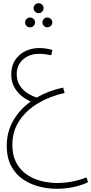

<svg xmlns="http://www.w3.org/2000/svg" viewBox="-20 -782 568 1195"><path d="M332 393Q282 393 227.5 380Q173 367 126.5 336.5Q80 306 51 254Q22 202 22 124Q22 41 61.5 -29.5Q101 -100 171 -150Q141 -163 113.5 -185.5Q86 -208 68 -241Q50 -274 50 -318Q50 -372 75 -409Q100 -446 139.5 -464.5Q179 -483 222 -483Q245 -483 265.5 -480Q286 -477 306 -471L299 -438Q281 -442 262 -444.5Q243 -447 222 -447Q163 -447 123.5 -412Q84 -377 84 -321Q84 -277 105 -247Q126 -217 155 -199.5Q184 -182 209 -175Q281 -217 373 -237L382 -203Q293 -184 219 -140.5Q145 -97 101 -31.5Q57 34 57 118Q57 178 76 219.5Q95 261 126 288Q157 315 193.5 330Q230 345 267 351Q304 357 333 357Q381 357 427 348.5Q473 340 518 322L528 352Q492 370 440.5 381.5Q389 393 332 393ZM220 -700Q208 -700 198.5 -709Q189 -718 189 -731Q189 -744 198.5 -753Q208 -762 220 -762Q233 -762 242 -753Q251 -744 251 -731Q251 -718 242 -709Q233 -700 220 -700ZM167 -612Q154 -612 145 -621Q136 -630 136 -643Q136 -655 145 -664Q154 -673 167 -673Q180 -673 189 -664Q198 -655 198 -643Q198 -630 189 -621Q180 -612 167 -612ZM274 -612Q262 -612 253 -621Q244 -630 244 -643Q244 -655 253 -664Q262 -673 274 -673Q287 -673 296.5 -664Q306 -655 306 -643Q306 -630 296.5 -621Q287 -612 274 -612Z"/></svg>

Font: Noto Sans Arabic SemCond ExtLt
Style: Regular
Weight: 200
Width: 4
Designer: Monotype Design Team, Nadine Chahine, Nizar Qandah and Khaled Hosny
Foundry: Monotype Imaging Inc.
Version: Version 2.012; ttfautohint (v1.8.4.7-5d5b)